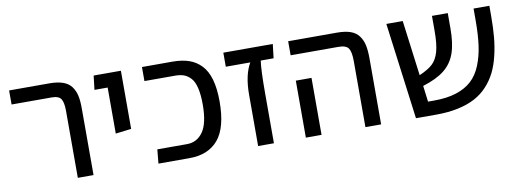

<svg xmlns="http://www.w3.org/2000/svg" viewBox="-50 -834 2996 1105"><g transform="rotate(-10 1448.0 -282.0)"><path d="M332 0V-392.1Q332 -439.9 318.8 -460.9Q305.7 -481.9 264.2 -481.9H29.8V-564H265.1Q312.5 -564 344.2 -552.7Q376 -541.5 393.1 -518.3Q410.2 -495.1 417 -465.3Q423.8 -435.5 423.8 -392.1V0Z M591.3 -212.9V-481.9H514.2L523.9 -564H683.1V-224.1Z M803.2 0 811 -82H984.9Q1043.5 -82 1078.4 -131.6Q1113.3 -181.2 1113.3 -291Q1113.3 -349.1 1103.8 -388.4Q1094.2 -427.7 1075.7 -447.3Q1057.1 -466.8 1035.9 -474.4Q1014.6 -481.9 984.9 -481.9H806.2V-564H984.9Q1040 -564 1080.6 -550Q1121.1 -536.1 1151.4 -504.6Q1181.6 -473.1 1196.8 -419.9Q1211.9 -366.7 1211.9 -291Q1211.9 -139.6 1153.6 -69.8Q1095.2 0 984.9 0Z M1570.8 -564 1561 -481.9H1485.8Q1478 -427.2 1478 -293.9V0H1385.7V-299.8Q1385.7 -414.6 1424.8 -481.9H1281.7V-564Z M2012.7 0V-384.8Q2012.7 -439.9 1998.5 -460.9Q1984.4 -481.9 1939.5 -481.9H1660.6V-564H1945.8Q1993.2 -564 2024.4 -553Q2055.7 -542 2073.2 -518.3Q2090.8 -494.6 2097.7 -463.1Q2104.5 -431.6 2104.5 -384.8V0ZM1664.6 0V-333H1756.3V0Z M2744.1 -564H2836.4V-505.9Q2836.4 -438.5 2831.5 -383.3Q2826.7 -328.1 2814 -274.9Q2801.3 -221.7 2781 -180.7Q2760.7 -139.6 2729 -105Q2697.3 -70.3 2655 -47.6Q2612.8 -24.9 2555.2 -12.5Q2497.6 0 2426.3 0H2308.1L2234.4 -564H2330.1L2372.1 -240.2Q2423.8 -262.7 2449.7 -286.6Q2475.6 -310.5 2488.3 -354.5Q2501 -398.4 2501 -476.1V-564H2593.3V-476.1Q2593.3 -386.7 2573.5 -330.3Q2553.7 -273.9 2508.1 -237.3Q2462.4 -200.7 2381.3 -175.8L2393.1 -82H2429.2Q2503.9 -82 2558.6 -99.6Q2613.3 -117.2 2648.9 -149.9Q2684.6 -182.6 2705.8 -234.9Q2727.1 -287.1 2735.6 -349.6Q2744.1 -412.1 2744.1 -497.1Z"/></g></svg>

Font: FiraGO
Style: Regular
Weight: 400
Designer: bBox Type
Foundry: bBox Type GmbH
Version: Version 1.001;PS 001.001;hotconv 1.0.88;makeotf.lib2.5.64775